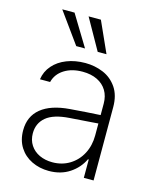

<svg xmlns="http://www.w3.org/2000/svg" viewBox="-115 -838 749 928"><g transform="rotate(15 259.0 -374.5)"><path d="M240.2 -303.7Q276.4 -306.6 319.3 -309.6Q362.3 -312.5 391.6 -314V-371.1Q391.6 -408.7 375 -436.3Q358.4 -463.9 327.4 -479Q296.4 -494.1 253.9 -494.1Q199.7 -494.1 162.1 -470.2Q124.5 -446.3 114.3 -405.3H63.5Q69.3 -445.3 95.5 -475.3Q121.6 -505.4 163.3 -521.7Q205.1 -538.1 255.9 -538.1Q303.7 -538.1 345.7 -520.5Q387.7 -502.9 414.1 -464.4Q440.4 -425.8 440.4 -367.2V0H391.6V-91.8H387.7Q366.2 -46.4 322.5 -17.3Q278.8 11.7 218.8 11.7Q171.9 11.7 133.1 -7.1Q94.2 -25.9 71.5 -61.5Q48.8 -97.2 48.8 -146.5Q48.8 -216.3 97.9 -256.3Q147 -296.4 240.2 -303.7ZM224.6 -33.2Q272.9 -33.2 311 -56.6Q349.1 -80.1 370.4 -120.8Q391.6 -161.6 391.6 -211.9V-272L359.4 -269.5Q279.8 -263.2 250 -261.7Q170.9 -256.3 134.3 -225.6Q97.7 -194.8 97.7 -144.5Q97.7 -110.8 114.3 -85.4Q130.9 -60.1 159.7 -46.6Q188.5 -33.2 224.6 -33.2ZM80.1 -759.8H141.6L235.4 -605.5H191.4ZM211.9 -759.8H273.4L342.8 -605.5H298.8Z"/></g></svg>

Font: Pretendard GOV ExtraLight
Style: Regular
Weight: 200
Designer: Base glyphs from Inter by Rasmus Andersson; Hangeul glyphs from Noto Sans CJK(Source Han Sans) by Jang Soo-young and Kan
Foundry: Kil Hyung-jin
Version: Version 1.309